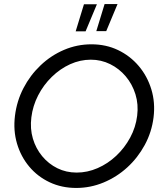

<svg xmlns="http://www.w3.org/2000/svg" viewBox="-20 -924 806 949"><path d="M739 -344Q730 -271 695.5 -207.5Q661 -144 609 -96.5Q557 -49 492 -22Q427 5 357 5Q285 5 225.5 -23Q166 -51 124.5 -100.5Q83 -150 64 -214.5Q45 -279 54 -352Q63 -425 96 -488.5Q129 -552 180.5 -601Q232 -650 296.5 -677.5Q361 -705 432 -705Q504 -705 563.5 -676.5Q623 -648 665.5 -598Q708 -548 728 -482.5Q748 -417 739 -344ZM658 -352Q665 -408 649.5 -458Q634 -508 601.5 -546.5Q569 -585 524.5 -607Q480 -629 429 -629Q376 -629 326.5 -606.5Q277 -584 236 -544Q195 -504 168.5 -452.5Q142 -401 135 -344Q128 -288 142.5 -239Q157 -190 188.5 -152Q220 -114 263.5 -92.5Q307 -71 359 -71Q412 -71 462.5 -93Q513 -115 554.5 -154Q596 -193 623.5 -244Q651 -295 658 -352ZM456 -770 497 -904H561L505 -770ZM354 -769 395 -903H459L403 -769Z"/></svg>

Font: Kulim Park
Style: Italic
Weight: 400
Italic angle: -8°
Designer: Noponies / Dale Sattler
Foundry: Noponies
Version: Version 1.000; ttfautohint (v1.8.3)